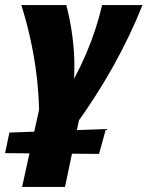

<svg xmlns="http://www.w3.org/2000/svg" viewBox="-54 -447 581 756"><path d="M100 59Q103 -63 85.5 -184.5Q68 -306 30 -427H207Q232 -331 237.5 -235Q243 -139 227 -43H182Q244 -139 285 -235Q326 -331 348 -427H507Q459 -306 391 -184.5Q323 -63 234 59ZM33 289 115 -84H280L202 289ZM336 159 -34 156 -17 75 363 61Z"/></svg>

Font: Ysabeau Infant Black
Style: Italic
Weight: 900
Italic angle: -12°
Designer: Christian Thalmann (Catharsis Fonts)
Version: Version 2.001;gftools[0.9.30]; featfreeze: ss01,ss02,lnum